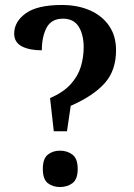

<svg xmlns="http://www.w3.org/2000/svg" viewBox="-20 -744 537 771"><path d="M196 -217 181 -350Q234 -373 263.5 -405.5Q293 -438 304.5 -476Q316 -514 316 -554Q316 -605 296 -637Q276 -669 233 -669Q186 -669 167 -632.5Q148 -596 148 -542Q98 -542 67.5 -558Q37 -574 37 -609Q37 -657 83.5 -690.5Q130 -724 228 -724Q292 -724 341 -702.5Q390 -681 418 -640.5Q446 -600 446 -542Q446 -461 400.5 -410Q355 -359 264 -319L249 -217ZM221 7Q192 7 172 -8.5Q152 -24 152 -66Q152 -107 172 -123Q192 -139 221 -139Q250 -139 271 -123Q292 -107 292 -66Q292 -24 271 -8.5Q250 7 221 7Z"/></svg>

Font: Noto Serif Tamil SemiCondensed SemiBold
Style: Regular
Weight: 600
Width: 4
Designer: Indian Type Foundry, Tom Grace, and the Monotype Design Team
Foundry: Monotype Imaging Inc.
Version: Version 2.004; ttfautohint (v1.8.4.7-5d5b)